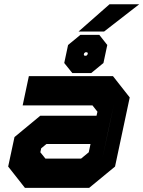

<svg xmlns="http://www.w3.org/2000/svg" viewBox="-20 -908 693 928"><path d="M100.5 0 19.5 -103 50 -245.5 174.5 -348.5H446.5L451 -368L427 -398.5H89.5L119.5 -540H526L607 -437L536 -103L411 0ZM152 -69 101 -132 121 -225 185 -278H503.5L473.5 -137L390.5 -69ZM152 -69H390.5L473.5 -137L530.5 -403L479 -467H166.5H479L530.5 -403L503.5 -278H185L121 -225L101 -132ZM199.5 -141.5H372L409 -172L417.5 -212H204.5L179 -191L175 -172ZM329.5 -555 290.5 -603.5 309 -690.5 368.5 -739.5H460L498.5 -690.5L480 -603.5L421 -555ZM357.5 -597.5H411.5L443 -623L453.5 -673L433 -699H379L347.5 -673L337 -623ZM357.5 -597.5 337 -623 347.5 -673 379 -699H433L453.5 -673L443 -623L411.5 -597.5ZM388.5 -638.5H397L402.5 -643.5L404.5 -651L401 -655.5H392.5L387 -651L385 -643.5ZM359.5 -755.5 509.5 -887.5H653L483 -755.5ZM461.5 -789.5H461L534.5 -852.5H535Z"/></svg>

Font: Tourney Thin Black
Style: Italic
Weight: 900
Italic angle: -12°
Version: Version 1.015